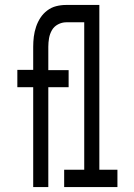

<svg xmlns="http://www.w3.org/2000/svg" viewBox="-20 -755 540 775"><path d="M114 0V-403H50V-473H114V-566Q114 -587 116.5 -607Q119 -627 125.5 -646.5Q132 -666 143 -683Q154 -700 170.5 -712.5Q187 -725 206.5 -730Q226 -735 247 -735H381V-70H454V0H239V-70H320V-665H247Q230 -665 214 -656.5Q198 -648 189.5 -633Q181 -618 178 -601Q175 -584 175 -566V-472H257V-403H175V0Z"/></svg>

Font: Iosevka Custom
Style: Regular
Weight: 400
Monospace: yes
Designer: Belleve Invis
Foundry: Belleve Invis
Version: Version 32.5.0; ttfautohint (v1.8.4)